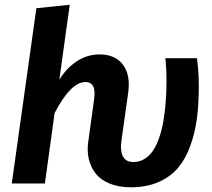

<svg xmlns="http://www.w3.org/2000/svg" viewBox="-20 -776 898 812"><path d="M533.2 16.1Q481.4 16.1 442.9 0Q404.3 -16.1 383.8 -43.2Q363.3 -70.3 355.5 -103.8Q347.7 -137.2 353 -174.8L377.9 -355Q383.3 -396.5 373.3 -412.8Q363.3 -429.2 341.8 -429.2Q279.3 -429.2 210.9 -297.9L169.9 0H29.8L133.8 -741.2L274.9 -755.9L231 -439Q261.2 -488.3 305.4 -517.1Q349.6 -545.9 400.9 -545.9Q467.3 -545.9 500 -502.4Q532.7 -459 522 -382.8L493.2 -178.2Q487.8 -138.7 499.8 -114.7Q511.7 -90.8 544.9 -90.8Q569.8 -90.8 590.3 -103.3Q610.8 -115.7 625 -135.7Q639.2 -155.8 650.1 -184.8Q661.1 -213.9 667.2 -243.7Q673.3 -273.4 677.2 -308.6Q681.2 -343.8 682.6 -373Q684.1 -402.3 684.1 -433.1Q684.1 -489.7 679.2 -529.8H813Q820.8 -470.2 820.8 -411.1Q820.8 -337.4 813 -276.9Q805.2 -216.3 785.2 -160.4Q765.1 -104.5 733.4 -66.7Q701.7 -28.8 650.9 -6.3Q600.1 16.1 533.2 16.1Z"/></svg>

Font: FiraGO SemiBold
Style: Italic
Weight: 600
Italic angle: -8°
Designer: bBox Type GmbH
Foundry: bBox Type GmbH
Version: Version 1.001;PS 001.001;hotconv 1.0.88;makeotf.lib2.5.64775